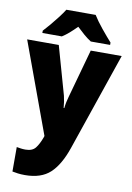

<svg xmlns="http://www.w3.org/2000/svg" viewBox="-106 -831 781 1136"><g transform="rotate(10 284.5 -263.0)"><path d="M0 -553H190L272 -263Q276 -247 279 -227.5Q282 -208 283 -191H287Q289 -210 292.5 -227Q296 -244 301 -261L382 -553H568L367 35Q331 140 277 190Q223 240 126 240Q102 240 83.5 237.5Q65 235 50 232V85Q61 87 74.5 89Q88 91 103 91Q144 91 163 67Q182 43 198 -1L200 -8ZM374 -766Q395 -732 428.5 -691Q462 -650 489 -620V-606H373Q351 -620 330 -638Q309 -656 285 -679Q261 -655 241 -637.5Q221 -620 199 -606H82V-620Q99 -638 121 -664Q143 -690 164 -717.5Q185 -745 198 -766Z"/></g></svg>

Font: Noto Sans Bengali SemiCondensed Black
Style: Regular
Weight: 900
Width: 4
Designer: Joana Ranito - Universal Thirst; Jelle Bosma - Monotype Design Team
Foundry: Universal Thirst ehf.
Version: Version 3.000; ttfautohint (v1.8.4.7-5d5b)